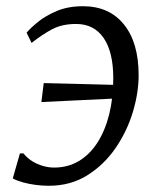

<svg xmlns="http://www.w3.org/2000/svg" viewBox="-20 -587 508 617"><path d="M246.5 -567Q331 -567 378.2 -508.5Q425.5 -450 425.5 -345.5Q425.5 -288.5 406.8 -226.5Q388 -164.5 351.2 -111Q314.5 -57.5 260.8 -23.8Q207 10 136.5 10Q116 10 94.8 7.2Q73.5 4.5 54.5 -0.8Q35.5 -6 21 -13.5L44 -94H55.5Q67 -79.5 83.2 -69.2Q99.5 -59 117.8 -53.8Q136 -48.5 154 -48.5Q198 -48.5 233 -69.2Q268 -90 292.8 -128.2Q317.5 -166.5 330.8 -219.2Q344 -272 344 -335.5Q344 -420 313 -465Q282 -510 224.5 -510Q179.5 -510 147.5 -493Q115.5 -476 81.5 -449L65.5 -482Q77.5 -496.5 102 -516.5Q126.5 -536.5 162.8 -551.8Q199 -567 246.5 -567ZM113 -259 120.5 -320Q179.5 -318.5 235.2 -317.2Q291 -316 356.5 -314L352 -270.5Q292.5 -267.5 233 -264.8Q173.5 -262 113 -259Z"/></svg>

Font: Merriweather 20pt Light
Style: Italic
Weight: 300
Italic angle: -7.8°
Version: Version 2.101